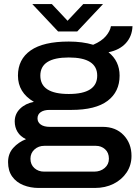

<svg xmlns="http://www.w3.org/2000/svg" viewBox="-20 -744 683 952"><path d="M140 -724H237L315 -641L393 -724H491L363 -588H268ZM172 188Q131 188 96 174Q61 160 40.5 131.5Q20 103 20 60Q20 18 45.5 -10.5Q71 -39 109 -54Q81 -67 67 -90Q53 -113 53 -142Q53 -179 79.5 -205Q106 -231 148 -239Q69 -285 69 -369Q69 -450 132 -494Q195 -538 321 -538Q389 -538 442 -522Q484 -540 505 -565Q526 -590 530 -614H637Q635 -564 604 -530Q573 -496 518 -485Q573 -441 573 -369Q573 -289 513.5 -244Q454 -199 334 -199H225Q198 -199 182 -188Q166 -177 166 -157Q166 -138 182 -126.5Q198 -115 227 -115H489Q554 -115 593 -74Q632 -33 632 29Q632 75 608 111Q584 147 543 167.5Q502 188 450 188ZM321 -278Q462 -278 462 -369Q462 -459 321 -459Q180 -459 180 -369Q180 -278 321 -278ZM199 107H447Q478 107 499 89Q520 71 520 43Q520 13 501 -4Q482 -21 455 -21H200Q171 -21 151 -3Q131 15 131 43Q131 72 150.5 89.5Q170 107 199 107Z"/></svg>

Font: Archivo SemiExpanded Medium
Style: Regular
Weight: 500
Width: 6
Designer: Hector Gatti
Foundry: Omnibus-Type
Version: Version 2.001; ttfautohint (v1.8.3)